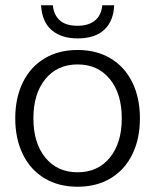

<svg xmlns="http://www.w3.org/2000/svg" viewBox="-20 -700 590 730"><path d="M38 -250Q38 -328 67 -387Q96 -446 149.5 -478Q203 -510 275 -510Q347 -510 400.5 -478Q454 -446 483 -387Q512 -328 512 -250Q512 -172 483 -113Q454 -54 400.5 -22Q347 10 275 10Q203 10 149.5 -22Q96 -54 67 -113Q38 -172 38 -250ZM443 -250Q443 -344 397.5 -399.5Q352 -455 275 -455Q198 -455 152.5 -399.5Q107 -344 107 -250Q107 -156 152.5 -100.5Q198 -45 275 -45Q352 -45 397.5 -100.5Q443 -156 443 -250ZM136 -680H181Q184 -644 207 -623Q230 -602 275 -602Q316 -602 340.5 -621.5Q365 -641 369 -680H414Q412 -621 377 -587.5Q342 -554 275 -554Q214 -554 177 -585Q140 -616 136 -680Z"/></svg>

Font: Sarabun Light
Style: Regular
Weight: 300
Designer: Suppakit Chalermlarp | Katatrad Co.,Ltd.
Foundry: Cadson Demak Co.,Ltd.
Version: Version 1.000; ttfautohint (v1.6)